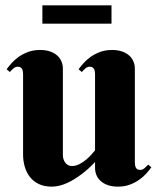

<svg xmlns="http://www.w3.org/2000/svg" viewBox="-20 -695 595 723"><path d="M487.8 -85Q487.8 -80.6 488.3 -75.4Q488.8 -70.3 490.7 -65.7Q492.7 -61 496.6 -58.1Q500.5 -55.2 507.8 -55.2Q517.1 -55.2 524.4 -61.8Q531.7 -68.4 538.1 -75.2L549.8 -64.9Q542.5 -54.7 531.5 -42.2Q520.5 -29.8 504.9 -18.6Q489.3 -7.3 469.2 0.2Q449.2 7.8 423.8 7.8Q402.3 7.8 386.5 2.2Q370.6 -3.4 359.6 -12.9Q348.6 -22.5 343.3 -35.4Q337.9 -48.3 337.9 -63V-85Q313.5 -58.6 286.6 -38.6Q274.9 -29.8 261.7 -21.5Q248.5 -13.2 234.4 -6.6Q220.2 0 205.1 3.9Q189.9 7.8 174.8 7.8Q145.5 7.8 124.8 -2.7Q104 -13.2 91.3 -30.3Q78.6 -47.4 72.8 -68.8Q66.9 -90.3 66.9 -111.8V-414.1Q66.9 -418.5 66.4 -423.6Q65.9 -428.7 64 -433.3Q62 -438 58.1 -440.9Q54.2 -443.8 46.9 -443.8Q38.1 -443.8 30.5 -437.3Q22.9 -430.7 17.1 -423.8L4.9 -434.1Q12.2 -444.3 23.2 -456.8Q34.2 -469.2 49.8 -480.5Q65.4 -491.7 85.7 -499.3Q106 -506.8 130.9 -506.8Q152.3 -506.8 168.5 -501.2Q184.6 -495.6 195.3 -486.1Q206.1 -476.6 211.4 -463.6Q216.8 -450.7 216.8 -436V-109.9Q216.8 -103 219 -95.9Q221.2 -88.9 225.3 -83Q229.5 -77.1 235.8 -73.5Q242.2 -69.8 251 -69.8Q265.1 -69.8 279.3 -77.1Q293.5 -84.5 305.2 -94.5Q316.9 -104.5 325.4 -114.3Q334 -124 337.9 -128.9V-414.1Q337.9 -418.5 337.4 -423.6Q336.9 -428.7 335 -433.3Q333 -438 329.1 -440.9Q325.2 -443.8 317.9 -443.8Q309.1 -443.8 301.5 -437.3Q293.9 -430.7 288.1 -423.8L275.9 -434.1Q283.2 -444.3 294.2 -456.8Q305.2 -469.2 320.8 -480.5Q336.4 -491.7 356.7 -499.3Q377 -506.8 401.9 -506.8Q423.3 -506.8 439.5 -501.2Q455.6 -495.6 466.3 -486.1Q477.1 -476.6 482.4 -463.6Q487.8 -450.7 487.8 -436ZM139.6 -674.8H399.9V-606H139.6Z"/></svg>

Font: Berkshire Swash
Style: Regular
Weight: 400
Designer: Astigmatic (AOETI)
Foundry: Astigmatic (AOETI)
Version: Version 1.001